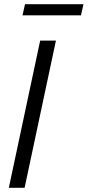

<svg xmlns="http://www.w3.org/2000/svg" viewBox="-20 -893 417 913"><path d="M22 0 171 -700H246L97 0ZM87 -820 99 -873H377L365 -820Z"/></svg>

Font: Red Hat Display
Style: Italic
Weight: 300
Italic angle: -12°
Designer: Pentagram, MCKL
Foundry: Pentagram, MCKL
Version: Version 1.023